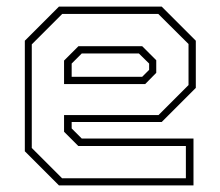

<svg xmlns="http://www.w3.org/2000/svg" viewBox="-20 -560 666 580"><path d="M468.5 -540 571.5 -437V-294.5L468.5 -191.5H196.5V-172L227 -141.5H564.5V0H158L55 -103V-437L158 -540ZM409.5 -420.5 452 -378V-340L418.5 -306H173.5V-377L217 -420.5ZM458 -518H168L76 -426V-113L167.5 -21.5H541.5V-119H216.5L173.5 -162V-212.5H459L549.5 -303V-427ZM399.5 -398.5H227L196.5 -368V-328H409.5L430.5 -349V-368Z"/></svg>

Font: Tourney Thin ExtraLight
Style: Regular
Weight: 250
Version: Version 1.015